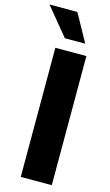

<svg xmlns="http://www.w3.org/2000/svg" viewBox="-184 -996 598 1045"><g transform="rotate(15 115.5 -473.5)"><path d="M224.1 -727.5V0H49.3V-727.5ZM85.9 -791 -42.5 -946.8H114.7L200.7 -791Z"/></g></svg>

Font: Inter 28pt ExtraBold
Style: Regular
Weight: 800
Designer: Rasmus Andersson
Foundry: rsms
Version: Version 4.001;git-66647c0bb